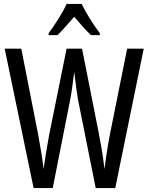

<svg xmlns="http://www.w3.org/2000/svg" viewBox="-20 -963 759 983"><path d="M398 -943H321C302 -900 265 -842 229 -793V-783H274C298 -806 329 -842 360 -877C390 -842 418 -809 446 -783H491V-793C458 -837 419 -898 398 -943ZM716 -714H631L543 -276C533 -225 523 -162 515 -97C507 -166 497 -223 487 -275L400 -714H321L232 -274C222 -220 211 -155 203 -97C199 -140 188 -205 175 -276L89 -714H4L152 0H250L340 -456C349 -501 354 -552 360 -595C368 -527 375 -479 379 -455L470 0H570Z"/></svg>

Font: Noto Sans Sinhala ExtraCondensed
Style: Regular
Weight: 400
Width: 2
Designer: Jelle Bosma - Monotype Design Team
Foundry: Monotype Imaging Inc.
Version: Version 2.006